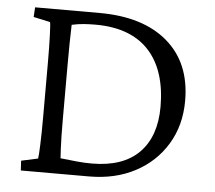

<svg xmlns="http://www.w3.org/2000/svg" viewBox="-45 -622 751 672"><g transform="rotate(5 330.0 -286.5)"><path d="M51.8 -573.2H278.3Q431.6 -573.2 517.6 -499.5Q603.5 -425.8 603.5 -293Q603.5 -207 563.5 -140.6Q523.4 -74.2 453.1 -37.1Q382.8 0 291 0H51.8L49.8 -34.2L108.4 -46.9Q110.4 -56.6 111.8 -97.2Q113.3 -137.7 113.3 -188.5V-383.8Q113.3 -440.4 111.8 -480Q110.4 -519.5 108.4 -526.4L49.8 -539.1ZM184.6 -523.4Q184.6 -513.7 184.1 -499.5Q183.6 -485.4 183.1 -458.5Q182.6 -431.6 182.6 -383.8V-188.5Q182.6 -158.2 183.1 -132.8Q183.6 -107.4 184.6 -87.9Q185.5 -68.4 186.5 -54.7Q220.7 -50.8 246.1 -48.3Q271.5 -45.9 296.9 -45.9Q406.2 -45.9 462.9 -103Q519.5 -160.2 519.5 -264.6Q519.5 -327.1 503.9 -376.5Q488.3 -425.8 457 -460.4Q425.8 -495.1 378.4 -513.2Q331.1 -531.2 267.6 -531.2Q248 -531.2 227.5 -529.8Q207 -528.3 184.6 -523.4Z"/></g></svg>

Font: Crimson Pro Light
Style: Regular
Weight: 300
Designer: Jacques Le Bailly
Foundry: Baron von Fonthausen
Version: Version 1.003